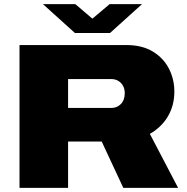

<svg xmlns="http://www.w3.org/2000/svg" viewBox="-20 -905 901 925"><path d="M74 0V-688H588Q665 -688 716.5 -656.5Q768 -625 794 -574Q820 -523 820 -464Q820 -397 789 -344.5Q758 -292 702 -260L838 0H574L470 -223H308V0ZM308 -385H517Q544 -385 562.5 -404Q581 -423 581 -456Q581 -477 572.5 -492Q564 -507 549.5 -515.5Q535 -524 517 -524H308ZM187 -885H343L457 -788H393L508 -885H664L510 -746H341Z"/></svg>

Font: Archivo SemiExpanded Black
Style: Regular
Weight: 900
Width: 6
Designer: Hector Gatti
Foundry: Omnibus-Type
Version: Version 2.001